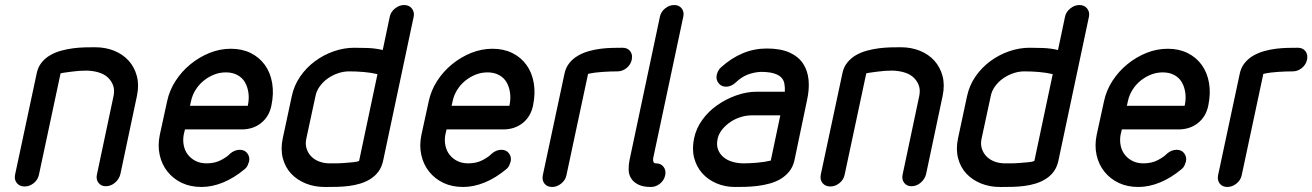

<svg xmlns="http://www.w3.org/2000/svg" viewBox="-20 -744 5222 764"><path d="M135 -49Q131 -29 114.5 -15.5Q98 -2 78 -2Q58 -2 47 -15.5Q36 -29 40 -49L126 -452Q131 -477 145.5 -495Q160 -513 180 -524.5Q200 -536 224 -542.5Q248 -549 272 -552Q296 -555 318.5 -555.5Q341 -556 358 -556Q400 -556 434.5 -542Q469 -528 492 -502.5Q515 -477 524.5 -441.5Q534 -406 525 -363L459 -51Q454 -31 437.5 -17Q421 -3 401 -3Q382 -3 371.5 -17Q361 -31 366 -51L432 -363Q437 -388 429 -407Q421 -426 406 -438.5Q391 -451 368.5 -457Q346 -463 322 -463Q309 -463 294.5 -462Q280 -461 266 -459Q252 -457 240 -455.5Q228 -454 221 -452Z M736 -323H832H896H933H953H961H966Q972 -351 968.5 -375Q965 -399 954.5 -417Q944 -435 924.5 -445.5Q905 -456 879 -456Q854 -456 831.5 -447Q809 -438 790 -422.5Q771 -407 758 -386Q745 -365 740 -341ZM895 -132Q904 -140 914 -144Q924 -148 934 -148Q954 -148 964.5 -133.5Q975 -119 971 -101Q969 -94 965.5 -86Q962 -78 955 -72Q912 -36 868 -18Q824 0 782 0Q738 0 704 -16Q670 -32 647 -60.5Q624 -89 615.5 -127Q607 -165 616 -208L645 -341Q654 -384 678.5 -422Q703 -460 738 -488.5Q773 -517 814 -533.5Q855 -550 899 -550Q943 -550 977.5 -533Q1012 -516 1034 -485.5Q1056 -455 1063 -413.5Q1070 -372 1060 -324Q1051 -280 1019 -254.5Q987 -229 941 -229H716L711 -208Q707 -185 711.5 -164Q716 -143 728.5 -127.5Q741 -112 759.5 -103Q778 -94 802 -94Q835 -94 859.5 -107Q884 -120 895 -132Z M1199 -193Q1194 -171 1200 -152.5Q1206 -134 1219 -121Q1232 -108 1251 -101Q1270 -94 1292 -94H1315Q1331 -94 1350 -95.5Q1369 -97 1385.5 -98.5Q1402 -100 1409 -104L1482 -449Q1456 -455 1427.5 -457.5Q1399 -460 1369 -460Q1347 -460 1325 -452.5Q1303 -445 1284.5 -432Q1266 -419 1252.5 -400.5Q1239 -382 1235 -360ZM1141 -361Q1150 -404 1174.5 -439.5Q1199 -475 1233.5 -500.5Q1268 -526 1308.5 -540Q1349 -554 1390 -554Q1413 -554 1443 -553Q1473 -552 1503 -545L1531 -678Q1535 -697 1552 -710.5Q1569 -724 1588 -724Q1608 -724 1619 -710Q1630 -696 1626 -677L1504 -102Q1498 -77 1485 -60Q1472 -43 1453.5 -31.5Q1435 -20 1413.5 -13.5Q1392 -7 1368.5 -4Q1345 -1 1322.5 -0.5Q1300 0 1281 0H1272Q1231 0 1196.5 -14Q1162 -28 1138.5 -53Q1115 -78 1105.5 -114Q1096 -150 1105 -193Z M1777 -323H1873H1937H1974H1994H2002H2007Q2013 -351 2009.5 -375Q2006 -399 1995.5 -417Q1985 -435 1965.5 -445.5Q1946 -456 1920 -456Q1895 -456 1872.5 -447Q1850 -438 1831 -422.5Q1812 -407 1799 -386Q1786 -365 1781 -341ZM1936 -132Q1945 -140 1955 -144Q1965 -148 1975 -148Q1995 -148 2005.5 -133.5Q2016 -119 2012 -101Q2010 -94 2006.5 -86Q2003 -78 1996 -72Q1953 -36 1909 -18Q1865 0 1823 0Q1779 0 1745 -16Q1711 -32 1688 -60.5Q1665 -89 1656.5 -127Q1648 -165 1657 -208L1686 -341Q1695 -384 1719.5 -422Q1744 -460 1779 -488.5Q1814 -517 1855 -533.5Q1896 -550 1940 -550Q1984 -550 2018.5 -533Q2053 -516 2075 -485.5Q2097 -455 2104 -413.5Q2111 -372 2101 -324Q2092 -280 2060 -254.5Q2028 -229 1982 -229H1757L1752 -208Q1748 -185 1752.5 -164Q1757 -143 1769.5 -127.5Q1782 -112 1800.5 -103Q1819 -94 1843 -94Q1876 -94 1900.5 -107Q1925 -120 1936 -132Z M2234 -47Q2230 -27 2213 -13.5Q2196 0 2177 0Q2157 0 2146.5 -13.5Q2136 -27 2140 -47L2226 -450Q2231 -475 2245.5 -493Q2260 -511 2280 -522.5Q2300 -534 2323 -540.5Q2346 -547 2370 -550Q2394 -553 2417 -553.5Q2440 -554 2457 -554Q2477 -554 2487.5 -540.5Q2498 -527 2494 -507Q2490 -487 2473.5 -473.5Q2457 -460 2437 -460Q2412 -460 2379 -458Q2346 -456 2320 -450Z M2590 -94Q2610 -94 2620.5 -80Q2631 -66 2627 -47Q2623 -27 2606.5 -13.5Q2590 0 2570 0Q2539 0 2520 -9.5Q2501 -19 2491.5 -34Q2482 -49 2481.5 -68Q2481 -87 2485 -107L2606 -678Q2610 -697 2626.5 -710.5Q2643 -724 2663 -724Q2682 -724 2692.5 -710.5Q2703 -697 2699 -678L2579 -114Q2578 -106 2580 -100Q2582 -94 2590 -94Z M3103 -379Q3104 -397 3101 -412Q3098 -427 3087.5 -437Q3077 -447 3057.5 -452.5Q3038 -458 3006 -458Q2977 -456 2953.5 -446.5Q2930 -437 2909 -417Q2890 -399 2869 -399Q2850 -399 2839 -413.5Q2828 -428 2832 -446Q2834 -454 2838 -462Q2842 -470 2849 -476Q2890 -513 2935.5 -532Q2981 -551 3031 -551Q3086 -551 3121.5 -535Q3157 -519 3175.5 -491Q3194 -463 3197.5 -425.5Q3201 -388 3191 -344L3141 -105Q3135 -79 3120 -61Q3105 -43 3085.5 -31.5Q3066 -20 3042 -13.5Q3018 -7 2993 -4Q2968 -1 2946 -0.5Q2924 0 2905 0Q2865 0 2831 -14.5Q2797 -29 2774 -55Q2751 -81 2742 -116.5Q2733 -152 2742 -194Q2750 -233 2774.5 -267Q2799 -301 2834 -325.5Q2869 -350 2910 -364.5Q2951 -379 2991 -379ZM3085 -285H2971Q2950 -285 2928.5 -278.5Q2907 -272 2888.5 -260Q2870 -248 2855.5 -231Q2841 -214 2836 -194Q2830 -168 2837 -149.5Q2844 -131 2859 -118.5Q2874 -106 2895 -100Q2916 -94 2938 -94Q2962 -94 2992 -96.5Q3022 -99 3047 -105Z M3341 -49Q3337 -29 3320.5 -15.5Q3304 -2 3284 -2Q3264 -2 3253 -15.5Q3242 -29 3246 -49L3332 -452Q3337 -477 3351.5 -495Q3366 -513 3386 -524.5Q3406 -536 3430 -542.5Q3454 -549 3478 -552Q3502 -555 3524.5 -555.5Q3547 -556 3564 -556Q3606 -556 3640.5 -542Q3675 -528 3698 -502.5Q3721 -477 3730.5 -441.5Q3740 -406 3731 -363L3665 -51Q3660 -31 3643.5 -17Q3627 -3 3607 -3Q3588 -3 3577.5 -17Q3567 -31 3572 -51L3638 -363Q3643 -388 3635 -407Q3627 -426 3612 -438.5Q3597 -451 3574.5 -457Q3552 -463 3528 -463Q3515 -463 3500.5 -462Q3486 -461 3472 -459Q3458 -457 3446 -455.5Q3434 -454 3427 -452Z M3886 -193Q3881 -171 3887 -152.5Q3893 -134 3906 -121Q3919 -108 3938 -101Q3957 -94 3979 -94H4002Q4018 -94 4037 -95.5Q4056 -97 4072.5 -98.5Q4089 -100 4096 -104L4169 -449Q4143 -455 4114.5 -457.5Q4086 -460 4056 -460Q4034 -460 4012 -452.5Q3990 -445 3971.5 -432Q3953 -419 3939.5 -400.5Q3926 -382 3922 -360ZM3828 -361Q3837 -404 3861.5 -439.5Q3886 -475 3920.5 -500.5Q3955 -526 3995.5 -540Q4036 -554 4077 -554Q4100 -554 4130 -553Q4160 -552 4190 -545L4218 -678Q4222 -697 4239 -710.5Q4256 -724 4275 -724Q4295 -724 4306 -710Q4317 -696 4313 -677L4191 -102Q4185 -77 4172 -60Q4159 -43 4140.5 -31.5Q4122 -20 4100.5 -13.5Q4079 -7 4055.5 -4Q4032 -1 4009.5 -0.5Q3987 0 3968 0H3959Q3918 0 3883.5 -14Q3849 -28 3825.5 -53Q3802 -78 3792.5 -114Q3783 -150 3792 -193Z M4464 -323H4560H4624H4661H4681H4689H4694Q4700 -351 4696.5 -375Q4693 -399 4682.5 -417Q4672 -435 4652.5 -445.5Q4633 -456 4607 -456Q4582 -456 4559.5 -447Q4537 -438 4518 -422.5Q4499 -407 4486 -386Q4473 -365 4468 -341ZM4623 -132Q4632 -140 4642 -144Q4652 -148 4662 -148Q4682 -148 4692.5 -133.5Q4703 -119 4699 -101Q4697 -94 4693.5 -86Q4690 -78 4683 -72Q4640 -36 4596 -18Q4552 0 4510 0Q4466 0 4432 -16Q4398 -32 4375 -60.5Q4352 -89 4343.5 -127Q4335 -165 4344 -208L4373 -341Q4382 -384 4406.5 -422Q4431 -460 4466 -488.5Q4501 -517 4542 -533.5Q4583 -550 4627 -550Q4671 -550 4705.5 -533Q4740 -516 4762 -485.5Q4784 -455 4791 -413.5Q4798 -372 4788 -324Q4779 -280 4747 -254.5Q4715 -229 4669 -229H4444L4439 -208Q4435 -185 4439.5 -164Q4444 -143 4456.5 -127.5Q4469 -112 4487.5 -103Q4506 -94 4530 -94Q4563 -94 4587.5 -107Q4612 -120 4623 -132Z M4921 -47Q4917 -27 4900 -13.5Q4883 0 4864 0Q4844 0 4833.5 -13.5Q4823 -27 4827 -47L4913 -450Q4918 -475 4932.5 -493Q4947 -511 4967 -522.5Q4987 -534 5010 -540.5Q5033 -547 5057 -550Q5081 -553 5104 -553.5Q5127 -554 5144 -554Q5164 -554 5174.5 -540.5Q5185 -527 5181 -507Q5177 -487 5160.5 -473.5Q5144 -460 5124 -460Q5099 -460 5066 -458Q5033 -456 5007 -450Z"/></svg>

Font: VDS
Style: Italic
Weight: 400
Designer: artmaker
Foundry: artmaker
Version: Version 1.000 2009 initial release